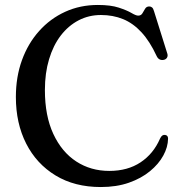

<svg xmlns="http://www.w3.org/2000/svg" viewBox="-20 -736 732 774"><path d="M657.5 -177Q657 -143 638.2 -108.8Q619.5 -74.5 584.5 -45.8Q549.5 -17 499.8 0.5Q450 18 386.5 18Q280.5 18 203.8 -28.8Q127 -75.5 85.5 -157.2Q44 -239 44 -345Q44 -426 68.5 -493.5Q93 -561 137.8 -611Q182.5 -661 242.8 -688.5Q303 -716 374.5 -716Q426.5 -716 459 -705.2Q491.5 -694.5 509.8 -683.8Q528 -673 537 -673Q548.5 -673 554 -682.2Q559.5 -691.5 565 -700.8Q570.5 -710 581.5 -710Q588.5 -710 593.2 -705.8Q598 -701.5 601 -690.5L654.5 -520Q657.5 -510.5 653 -503.2Q648.5 -496 639 -494.5Q630 -493 623 -496.8Q616 -500.5 611.5 -510Q584 -569.5 550.2 -606Q516.5 -642.5 476 -659Q435.5 -675.5 387 -675.5Q338 -675.5 296.8 -654Q255.5 -632.5 225 -592.8Q194.5 -553 177.8 -497.2Q161 -441.5 161 -373Q161 -269 195 -196Q229 -123 287.5 -85Q346 -47 420.5 -47Q494.5 -47 546.5 -81.5Q598.5 -116 625 -177Q629.5 -186.5 634.5 -189.8Q639.5 -193 646 -192Q652 -191 654.8 -187.2Q657.5 -183.5 657.5 -177Z"/></svg>

Font: Fraunces 24pt
Style: Regular
Weight: 400
Version: Version 1.000;[b76b70a41]